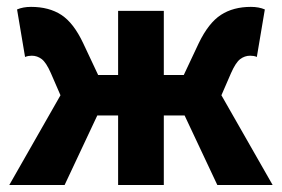

<svg xmlns="http://www.w3.org/2000/svg" viewBox="-20 -527 803 547"><path d="M6.5 0 152.3 -255.6 124.9 -318.7Q111.7 -348.7 99 -358.5Q86.2 -368.3 70.4 -368.3Q65.4 -368.3 60.9 -367.5Q56.4 -366.7 51.4 -364.7L28.6 -500.1Q45.7 -507.4 68.4 -507.4Q119.6 -507.4 154.7 -484.6Q189.7 -461.8 216.9 -404.1L259.6 -313.4H316.5V-496.1H446.7V-313.4H503.6L546.3 -404.1Q574.2 -461.8 609.4 -484.6Q644.5 -507.4 694.8 -507.4Q717.5 -507.4 734.5 -500.1L711.7 -364.7Q707.7 -366.7 702.7 -367.5Q697.8 -368.3 692.8 -368.3Q677.1 -368.3 664.2 -358.5Q651.4 -348.7 638.2 -318.7L610.8 -255.6L756.7 0H599.1L505.9 -198.1H446.7V0H316.5V-198.1H257.2L164.1 0Z"/></svg>

Font: Source Sans 3
Style: Regular
Weight: 200
Designer: Paul D. Hunt
Foundry: Adobe
Version: Version 3.046;hotconv 1.0.118;makeotfexe 2.5.65603